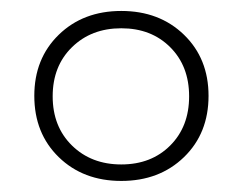

<svg xmlns="http://www.w3.org/2000/svg" viewBox="-20 -784 438 347"><path d="M356.9 -610.8Q356.9 -543 312.5 -500Q268.1 -457 199.2 -457Q130.4 -457 86.2 -500Q42 -543 42 -610.8Q42 -678.2 86.2 -721.2Q130.4 -764.2 199.2 -764.2Q268.1 -764.2 312.5 -721.2Q356.9 -678.2 356.9 -610.8ZM287.6 -698.7Q253.4 -732.9 199.2 -732.9Q145 -732.9 110.1 -698.7Q75.2 -664.6 75.2 -609.9Q75.2 -555.2 110.1 -521Q145 -486.8 199.2 -486.8Q253.4 -486.8 287.6 -521Q321.8 -555.2 321.8 -609.9Q321.8 -664.6 287.6 -698.7Z"/></svg>

Font: Montserrat-Arabic ExtraLight
Style: Regular
Weight: 275
Designer: Mohamed Gaber
Foundry: Kief Type Foundry
Version: Version 5.008;PS 005.008;hotconv 1.0.88;makeotf.lib2.5.64775